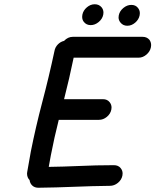

<svg xmlns="http://www.w3.org/2000/svg" viewBox="-20 -870 730 902"><path d="M160 12Q143 12 132 2Q121 -8 119 -24Q107 -36 107 -55L108 -63L125 -159Q148 -274 178 -388Q210 -509 236 -631Q239 -648 251.5 -661Q264 -674 281 -678Q299 -697 322 -697H650Q670 -697 682 -683Q690 -672 690 -658Q690 -653 689 -648Q685 -628 668 -613.5Q651 -599 631 -599H326Q306 -502 281 -404H464Q484 -404 495 -390Q504 -379 504 -365Q504 -360 503 -355Q499 -335 482 -321Q465 -307 445 -307H256Q235 -224 219 -141L209 -86Q278 -87 346 -90Q431 -94 515 -94Q536 -94 547 -80Q556 -69 556 -55Q556 -50 555 -45Q551 -25 534 -11Q517 3 496 3Q412 4 328 7.5Q244 11 160 12ZM465 -801Q461 -781 443.5 -766.5Q426 -752 406 -752Q386 -752 374 -767Q366 -777 366 -791Q366 -796 367 -801Q371 -821 388 -835.5Q405 -850 425 -850Q445 -850 457 -836Q466 -825 466 -811Q466 -806 465 -801ZM636 -798Q632 -778 615 -763.5Q598 -749 578 -749Q558 -749 546 -764Q537 -775 537 -788Q537 -793 538 -798Q542 -818 559.5 -832.5Q577 -847 597 -847Q617 -847 628 -833Q637 -822 637 -808Q637 -803 636 -798Z"/></svg>

Font: Bad Comic
Style: Italic
Weight: 400
Italic angle: -11°
Designer: GGBotNet
Foundry: GGBotNet
Version: 0.95